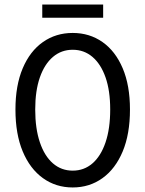

<svg xmlns="http://www.w3.org/2000/svg" viewBox="-20 -813 640 845"><path d="M300 12Q226 12 169 -29Q112 -70 80 -146.5Q48 -223 48 -331Q48 -437 80 -512.5Q112 -588 169 -628Q226 -668 300 -668Q374 -668 431 -628Q488 -588 520 -512.5Q552 -437 552 -331Q552 -223 520 -146.5Q488 -70 431 -29Q374 12 300 12ZM300 -62Q350 -62 387 -94Q424 -126 444.5 -186.5Q465 -247 465 -331Q465 -414 444.5 -472.5Q424 -531 387 -562.5Q350 -594 300 -594Q250 -594 213 -562.5Q176 -531 155.5 -472.5Q135 -414 135 -331Q135 -247 155.5 -186.5Q176 -126 213 -94Q250 -62 300 -62ZM166 -735V-793H434V-735Z"/></svg>

Font: Source Code Variable
Style: Regular
Weight: 400
Monospace: yes
Designer: Paul D. Hunt, Teo Tuominen
Foundry: Adobe Systems Incorporated
Version: Version 1.010;hotconv 1.0.106;makeotfexe 2.5.65593